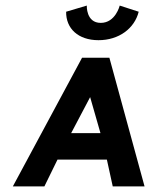

<svg xmlns="http://www.w3.org/2000/svg" viewBox="-20 -668 563 688"><path d="M409 -648C409 -648 394 -586 341 -586C288 -586 291 -648 291 -648L217 -626C216 -566 260 -524 333 -524C406 -524 462 -566 477 -626ZM372 -461H274L26 0H139L186 -96H363L384 0H498ZM340 -191H235L303 -320Z"/></svg>

Font: Hussar Tani
Style: Kurs
Weight: 700
Foundry: Cannot Into Space Fonts
Version: Version 0.92